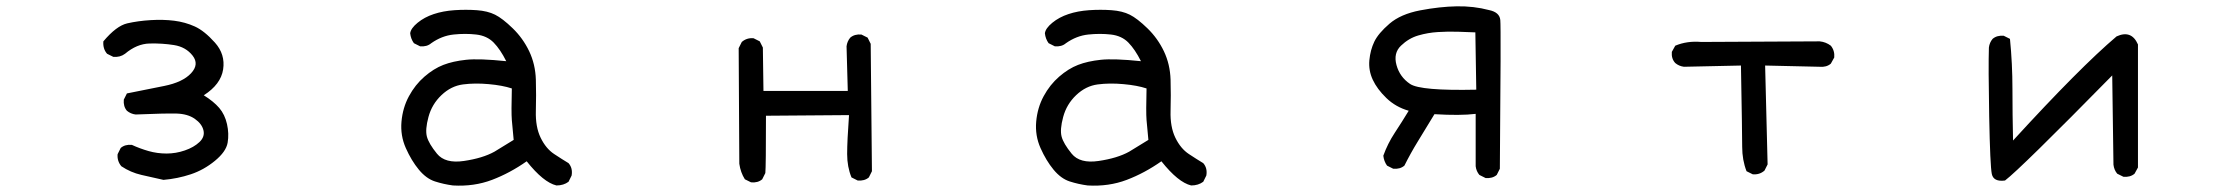

<svg xmlns="http://www.w3.org/2000/svg" viewBox="-20 -559 7040 605"><path d="M495.1 7.8Q460 0 425.8 -7.8Q391.6 -15.6 362.3 -35.2Q348.6 -51.8 350.6 -73.2L360.4 -92.8Q374 -104.5 395.5 -102.5Q420.9 -90.8 448.2 -83Q475.6 -75.2 504.9 -75.2Q534.2 -75.2 562.5 -85Q590.8 -94.7 608.4 -111.3Q626 -127.9 621.1 -148.4Q616.2 -168.9 593.8 -184.6Q571.3 -200.2 536.1 -201.2Q501 -202.1 407.2 -198.2Q391.6 -200.2 379.9 -210Q368.2 -223.6 370.1 -245.1L379.9 -264.6Q438.5 -276.4 497.1 -288.1Q555.7 -299.8 582 -328.1Q608.4 -356.4 586.9 -383.8Q565.4 -411.1 528.3 -417Q491.2 -422.9 451.2 -421.9Q411.1 -420.9 374 -389.6Q358.4 -377.9 336.9 -379.9L317.4 -389.6Q303.7 -405.3 305.7 -428.7Q346.7 -477.5 380.9 -485.4Q415 -493.2 454.6 -495.6Q494.1 -498 528.8 -493.7Q563.5 -489.3 593.8 -475.6Q624 -461.9 657.2 -424.8Q690.4 -387.7 683.1 -340.3Q675.8 -293 622.1 -258.8Q653.3 -239.3 670.9 -218.8Q688.5 -198.2 695.3 -168Q702.1 -137.7 697.3 -109.4Q692.4 -81.1 657.2 -52.2Q622.1 -23.4 581.1 -9.8Q540 3.9 495.1 7.8Z M1407.2 25.4Q1377.9 21.5 1350.6 12.7Q1323.2 3.9 1299.8 -24.4Q1276.4 -52.7 1258.8 -92.3Q1241.2 -131.8 1245.1 -175.8Q1249 -219.7 1268.6 -255.9Q1288.1 -292 1317.4 -317.4Q1346.7 -342.8 1377 -354.5Q1407.2 -366.2 1448.7 -370.6Q1490.2 -375 1575.2 -366.2Q1556.6 -403.3 1535.6 -424.8Q1514.6 -446.3 1480.5 -450.2Q1446.3 -454.1 1409.2 -450.2Q1372.1 -446.3 1338.9 -422.9Q1325.2 -411.1 1303.7 -413.1L1284.2 -422.9Q1274.4 -436.5 1272.5 -454.1Q1274.4 -469.7 1295.9 -487.3Q1317.4 -504.9 1346.7 -514.6Q1376 -524.4 1412.1 -526.9Q1448.2 -529.3 1482.4 -526.9Q1516.6 -524.4 1540 -512.7Q1563.5 -501 1595.7 -469.7Q1627.9 -438.5 1647.5 -397.5Q1667 -356.4 1668.5 -308.1Q1669.9 -259.8 1668.5 -209.5Q1667 -159.2 1683.6 -125Q1700.2 -90.8 1726.1 -73.7Q1752 -56.6 1771.5 -44.9Q1785.2 -29.3 1781.2 -5.9L1771.5 13.7Q1755.9 25.4 1733.4 25.4Q1692.4 15.6 1639.6 -50.8Q1586.9 -13.7 1530.3 7.8Q1473.6 29.3 1407.2 25.4ZM1538.1 -81.1 1598.6 -118.2Q1594.7 -155.3 1592.8 -180.7Q1590.8 -206.1 1592.8 -280.3Q1563.5 -290 1520 -293.9Q1476.6 -297.9 1439 -293Q1401.4 -288.1 1371.1 -259.3Q1340.8 -230.5 1330.1 -190.4Q1319.3 -150.4 1325.2 -128.4Q1331.1 -106.4 1356.9 -74.7Q1382.8 -43 1441.9 -51.8Q1501 -60.5 1538.1 -81.1Z M2346.7 15.6 2327.1 5.9Q2313.5 -15.6 2309.6 -43L2307.6 -407.2L2317.4 -426.8Q2333 -440.4 2354.5 -438.5L2374 -428.7L2383.8 -409.2L2385.7 -272.5H2651.4L2647.5 -413.1Q2649.4 -428.7 2659.2 -440.4Q2672.9 -452.1 2694.3 -450.2L2713.9 -440.4L2723.6 -420.9L2727.5 -19.5L2717.8 0Q2704.1 11.7 2682.6 9.8L2663.1 0Q2649.4 -33.2 2649.4 -73.7Q2649.4 -114.3 2655.3 -196.3L2393.6 -194.3Q2393.6 -33.2 2391.6 -13.7L2381.8 5.9Q2368.2 17.6 2346.7 15.6Z M3407.2 25.4Q3377.9 21.5 3350.6 12.7Q3323.2 3.9 3299.8 -24.4Q3276.4 -52.7 3258.8 -92.3Q3241.2 -131.8 3245.1 -175.8Q3249 -219.7 3268.6 -255.9Q3288.1 -292 3317.4 -317.4Q3346.7 -342.8 3377 -354.5Q3407.2 -366.2 3448.7 -370.6Q3490.2 -375 3575.2 -366.2Q3556.6 -403.3 3535.6 -424.8Q3514.6 -446.3 3480.5 -450.2Q3446.3 -454.1 3409.2 -450.2Q3372.1 -446.3 3338.9 -422.9Q3325.2 -411.1 3303.7 -413.1L3284.2 -422.9Q3274.4 -436.5 3272.5 -454.1Q3274.4 -469.7 3295.9 -487.3Q3317.4 -504.9 3346.7 -514.6Q3376 -524.4 3412.1 -526.9Q3448.2 -529.3 3482.4 -526.9Q3516.6 -524.4 3540 -512.7Q3563.5 -501 3595.7 -469.7Q3627.9 -438.5 3647.5 -397.5Q3667 -356.4 3668.5 -308.1Q3669.9 -259.8 3668.5 -209.5Q3667 -159.2 3683.6 -125Q3700.2 -90.8 3726.1 -73.7Q3752 -56.6 3771.5 -44.9Q3785.2 -29.3 3781.2 -5.9L3771.5 13.7Q3755.9 25.4 3733.4 25.4Q3692.4 15.6 3639.6 -50.8Q3586.9 -13.7 3530.3 7.8Q3473.6 29.3 3407.2 25.4ZM3538.1 -81.1 3598.6 -118.2Q3594.7 -155.3 3592.8 -180.7Q3590.8 -206.1 3592.8 -280.3Q3563.5 -290 3520 -293.9Q3476.6 -297.9 3439 -293Q3401.4 -288.1 3371.1 -259.3Q3340.8 -230.5 3330.1 -190.4Q3319.3 -150.4 3325.2 -128.4Q3331.1 -106.4 3356.9 -74.7Q3382.8 -43 3441.9 -51.8Q3501 -60.5 3538.1 -81.1Z M4661.1 2 4641.6 -7.8Q4631.8 -19.5 4629.9 -35.2V-200.2Q4581.1 -194.3 4500 -199.2Q4469.7 -149.4 4447.3 -112.8Q4424.8 -76.2 4405.3 -37.1Q4391.6 -25.4 4370.1 -27.3L4350.6 -37.1Q4340.8 -50.8 4338.9 -68.4Q4352.5 -106.4 4375 -140.6Q4397.5 -174.8 4418.9 -210Q4377.9 -221.7 4348.6 -250Q4319.3 -278.3 4305.7 -307.6Q4292 -336.9 4294.9 -369.1Q4297.9 -401.4 4310.5 -427.7Q4323.2 -454.1 4358.4 -484.4Q4393.6 -514.6 4455.1 -526.4Q4516.6 -538.1 4570.3 -539.1Q4624 -540 4671.9 -527.3Q4705.1 -520.5 4707.5 -496.1Q4710 -471.7 4706.1 -27.3L4696.3 -7.8Q4682.6 3.9 4661.1 2ZM4631.8 -276.4 4628.9 -457Q4606.4 -458 4574.2 -459Q4542 -460 4510.7 -458Q4479.5 -456.1 4449.2 -447.3Q4418.9 -438.5 4394.5 -415Q4370.1 -391.6 4380.4 -354Q4390.6 -316.4 4423.3 -294.4Q4456.1 -272.5 4631.8 -276.4Z M5502.9 -9.8 5483.4 -19.5Q5469.7 -54.7 5469.7 -96.2Q5469.7 -137.7 5465.8 -352.5L5286.1 -348.6Q5270.5 -350.6 5258.8 -360.4Q5246.1 -374 5248 -395.5L5258.8 -415Q5295.9 -430.7 5340.8 -426.8L5713.9 -428.7Q5733.4 -426.8 5749 -415Q5761.7 -399.4 5759.8 -377.9L5749 -358.4Q5735.4 -346.7 5713.9 -348.6L5542 -352.5L5549.8 -41L5540 -21.5Q5524.4 -7.8 5502.9 -9.8Z M6297.9 9.8Q6261.7 14.6 6256.3 -10.7Q6251 -36.1 6248 -192.4Q6245.1 -348.6 6247.1 -409.2Q6249 -424.8 6258.8 -436.5Q6272.5 -448.2 6293.9 -446.3L6313.5 -436.5Q6321.3 -358.4 6321.3 -278.3Q6321.3 -198.2 6323.2 -116.2Q6534.2 -346.7 6649.4 -444.3Q6696.3 -465.8 6716.8 -418.9V-31.2L6706.1 -11.7Q6692.4 0 6670.9 -2L6651.4 -11.7Q6641.6 -23.4 6639.6 -40L6635.7 -321.3Q6346.7 -27.3 6297.9 9.8Z"/></svg>

Font: JasonHandwriting2
Style: Regular
Weight: 400
Version: Version 1.05.10